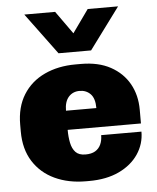

<svg xmlns="http://www.w3.org/2000/svg" viewBox="-54 -812 710 869"><g transform="rotate(-5 300.5 -378.0)"><path d="M301 10Q222 10 160 -19Q98 -48 62.5 -104Q27 -160 27 -240V-271Q27 -351 62 -407Q97 -463 159 -492Q221 -521 300 -521H325Q404 -521 459 -491Q514 -461 543 -409.5Q572 -358 572 -291V-229H239Q239 -197 244.5 -170Q250 -143 265 -127Q280 -111 310 -111Q337 -111 354 -121Q371 -131 379.5 -149.5Q388 -168 388 -192H571Q571 -136 540 -90Q509 -44 452 -17Q395 10 316 10ZM239 -316H377Q377 -360 357.5 -380Q338 -400 308 -400Q277 -400 258 -378.5Q239 -357 239 -316ZM515 -766 376 -578H228L89 -766H229L343 -606H263L377 -766Z"/></g></svg>

Font: Chivo Medium Black
Style: Regular
Weight: 900
Version: Version 2.002